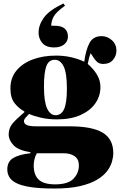

<svg xmlns="http://www.w3.org/2000/svg" viewBox="-20 -855 690 1105"><path d="M293 230Q208 230 154.5 221.5Q101 213 72.5 198Q44 183 33 163Q22 143 22 120Q22 75 56 54.5Q90 34 155 27V21Q85 10 57.5 -19.5Q30 -49 30 -81Q30 -118 52 -144Q74 -170 120 -209V-214Q89 -230 64.5 -260.5Q40 -291 40 -347Q40 -406 74 -448Q108 -490 167.5 -512.5Q227 -535 303 -535Q347 -535 387.5 -526Q428 -517 465 -500Q474 -568 495 -607.5Q516 -647 565 -647Q597 -647 623.5 -624Q650 -601 650 -563Q650 -534 630.5 -510.5Q611 -487 575 -487Q551 -487 538 -499.5Q525 -512 514 -530L502 -549Q496 -535 492.5 -521Q489 -507 485 -487Q518 -459 538 -425.5Q558 -392 558 -354Q558 -302 528.5 -260Q499 -218 443.5 -193Q388 -168 308 -168Q256 -168 214 -178Q172 -188 147 -199Q135 -187 126.5 -177Q118 -167 118 -158Q118 -143 134 -135.5Q150 -128 189 -128H381Q510 -128 571 -91.5Q632 -55 632 26Q632 48 624.5 75Q617 102 597 129Q577 156 539 179Q501 202 441 216Q381 230 293 230ZM300 -192Q333 -192 349 -227.5Q365 -263 365 -344Q365 -436 346 -473.5Q327 -511 295 -511Q260 -511 246.5 -473.5Q233 -436 233 -357Q233 -270 251 -231Q269 -192 300 -192ZM297 206Q372 206 403 173.5Q434 141 434 97Q434 62 410 44.5Q386 27 346 27H192Q182 44 178 63Q174 82 174 97Q174 152 203 179Q232 206 297 206ZM292 -582Q245 -582 223.5 -607.5Q202 -633 202 -667Q202 -711 232.5 -753.5Q263 -796 345 -835L354 -822Q302 -785 288.5 -759Q275 -733 275 -707H293Q334 -707 352.5 -690.5Q371 -674 371 -645Q371 -617 349.5 -599.5Q328 -582 292 -582Z"/></svg>

Font: Literata 72pt ExtraBold
Style: Regular
Weight: 800
Designer: Latin by Veronika Burian and Jose Scaglione. Greek by Irene Vlachou. Cyrillic by Vera Evstafieva.
Foundry: TypeTogether
Version: Version 3.002